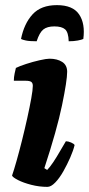

<svg xmlns="http://www.w3.org/2000/svg" viewBox="-20 -729 347 749"><path d="M165 0Q133 0 102 -8Q71 -16 50.5 -26.5Q30 -37 27 -44Q34 -64 44.5 -101Q55 -138 66 -182Q77 -226 86.5 -269Q96 -312 102 -345.5Q108 -379 108 -394Q108 -405 102 -409.5Q96 -414 79 -414H34Q34 -428 37 -442Q40 -456 42 -464Q56 -471 82 -479.5Q108 -488 134.5 -494Q161 -500 173 -500Q203 -500 222.5 -487.5Q242 -475 242 -449Q242 -415 222 -318.5Q202 -222 153 -73L164 -66Q174 -76 187.5 -96Q201 -116 214 -139Q227 -162 237 -178Q246 -178 257.5 -173Q269 -168 271 -163Q266 -142 254 -114.5Q242 -87 227 -60.5Q212 -34 195.5 -17Q179 0 165 0ZM123 -568Q95 -568 81 -571Q67 -574 62 -577Q74 -637 107 -673Q140 -709 202 -709Q264 -709 288.5 -673Q313 -637 305 -577Q299 -574 283.5 -571Q268 -568 248 -568Q247 -603 234 -614.5Q221 -626 192 -626Q164 -626 149 -614Q134 -602 123 -568Z"/></svg>

Font: Texturina 72pt 72pt Black
Style: Italic
Weight: 900
Italic angle: -11°
Designer: Guillermo Torres Carreño
Foundry: Omnibus-Type
Version: Version 1.002; ttfautohint (v1.8.3)